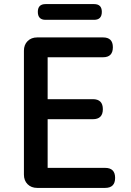

<svg xmlns="http://www.w3.org/2000/svg" viewBox="-20 -919 640 939"><path d="M162 0Q133 0 115 -18Q97 -36 97 -65V-671Q97 -700 115 -718Q133 -736 162 -736H484Q532 -736 532 -688Q532 -639 484 -639H213V-434H434Q483 -434 483 -385Q483 -336 434 -336H213V-98H494Q543 -98 543 -49Q543 0 494 0H320ZM203 -822Q165 -822 165 -861Q165 -899 203 -899H440Q478 -899 478 -861Q478 -822 440 -822H321Z"/></svg>

Font: GenSenRounded JP M
Style: Regular
Weight: 500
Version: Version 1.501;PS 1;hotconv 16.6.51;makeotf.lib2.5.65220